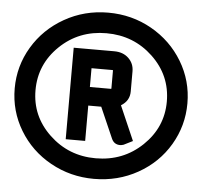

<svg xmlns="http://www.w3.org/2000/svg" viewBox="-52 -782 926 855"><g transform="rotate(5 410.5 -354.5)"><path d="M439 -473H345V-389H439Q441 -389 441 -391V-472Q440 -473 439 -473ZM528 -475V-385Q528 -343 490 -320L557 -166L519 -147L517 -146Q507 -143 502 -143Q474 -143 463 -169L403 -306H345V-148H258V-557H439Q479 -557 503.5 -533.5Q528 -510 528 -475ZM12 -354Q12 -454 63 -539.5Q114 -625 203 -675.5Q292 -726 398 -726Q504 -726 592.5 -676Q681 -626 732.5 -540.5Q784 -455 784 -354Q784 -254 733.5 -168.5Q683 -83 594 -33Q505 17 398 17Q293 17 204 -32.5Q115 -82 63.5 -167.5Q12 -253 12 -354ZM398 -634Q275 -634 190 -552Q105 -470 105 -354Q105 -238 191 -156.5Q277 -75 398 -75Q521 -75 606.5 -157Q692 -239 692 -354Q692 -471 606 -552.5Q520 -634 398 -634Z"/></g></svg>

Font: FifthLeg
Style: Bold
Weight: 700
Designer: Jakub Steiner
Version: Version 1.0